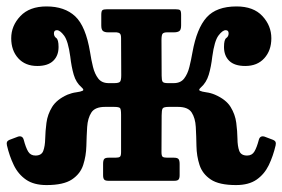

<svg xmlns="http://www.w3.org/2000/svg" viewBox="-21 -548 856 582"><path d="M814.5 -107.5Q807 -75 793.8 -47.5Q780.5 -20 756.8 -3.5Q733 13 694.5 13Q643 13 617.8 -4Q592.5 -21 583.8 -48Q575 -75 574.5 -105.5Q574 -136 572.5 -163Q571 -190 560 -207Q549 -224 518.5 -224H490.5Q475 -224 472 -219.2Q469 -214.5 469 -198L468.5 -87Q468.5 -75.5 472 -72.8Q475.5 -70 486 -70H506Q516.5 -70 520 -66Q523.5 -62 523.5 -51V-17Q523.5 -7.5 520.2 -3.8Q517 0 507.5 0H307.5Q298 0 294.8 -3.8Q291.5 -7.5 291.5 -17V-51Q291.5 -62 294.8 -66Q298 -70 308.5 -70H329Q339 -70 342.5 -72.8Q346 -75.5 346 -87V-200Q346 -216.5 343 -220.2Q340 -224 324.5 -224H297.5Q267 -224 256 -207Q245 -190 243.2 -163Q241.5 -136 240.8 -105.5Q240 -75 231.2 -48Q222.5 -21 197 -4Q171.5 13 120 13Q81.5 13 57.8 -3.5Q34 -20 20.8 -47.5Q7.5 -75 0 -107.5Q-1.5 -114 0.5 -118.2Q2.5 -122.5 11.5 -125.5L34 -134Q47.5 -137.5 51 -124Q57 -101 64.2 -88.8Q71.5 -76.5 86.5 -76.5Q105 -76.5 110.2 -90.8Q115.5 -105 116 -127.5Q116.5 -150 119.8 -175.5Q123 -201 137 -223.8Q151 -246.5 183.5 -261Q197 -266.5 210.2 -268.2Q223.5 -270 229.2 -272.8Q235 -275.5 226.5 -283Q209.5 -297.5 202.5 -321.5Q195.5 -345.5 192 -376.5Q185.5 -424 173.2 -440.2Q161 -456.5 151.5 -456.5Q142.5 -456.5 142.5 -447Q142.5 -437.5 149.5 -432.8Q156.5 -428 156.5 -405.5Q156.5 -379 140.2 -363.5Q124 -348 92 -348Q55.5 -348 34.2 -371.5Q13 -395 13 -432Q13 -470 40.8 -499.2Q68.5 -528.5 120 -528.5Q175 -528.5 207 -498.5Q239 -468.5 252 -390Q255.5 -367 260.8 -345.5Q266 -324 276.8 -310Q287.5 -296 308.5 -296H325Q340 -296 343.2 -300.8Q346.5 -305.5 346.5 -320L346 -432.5Q346 -443 342.5 -446.2Q339 -449.5 332 -450H306Q296.5 -450 291.2 -454Q286 -458 286 -471V-503Q286 -514.5 289.5 -517.2Q293 -520 304 -520H510Q521.5 -520 524.8 -517.2Q528 -514.5 528 -503V-471Q528 -457.5 522.5 -453.8Q517 -450 506.5 -450H486Q476 -450 472.2 -446.2Q468.5 -442.5 468.5 -426.5L469 -318.5Q469 -305 471.8 -300.5Q474.5 -296 488 -296H505.5Q526.5 -296 537.2 -310Q548 -324 553.2 -345.5Q558.5 -367 562.5 -390Q575.5 -462 605.2 -495.2Q635 -528.5 696 -528.5Q747.5 -528.5 774.5 -499.2Q801.5 -470 801.5 -432Q801.5 -395 780.2 -371.5Q759 -348 722.5 -348Q690 -348 674 -363.5Q658 -379 658 -405.5Q658 -428 665 -432.8Q672 -437.5 672 -447Q672 -456.5 663 -456.5Q653.5 -456.5 641.2 -440.2Q629 -424 622.5 -376.5Q619 -345.5 611.8 -321.5Q604.5 -297.5 588 -283Q579.5 -275.5 585.2 -272.8Q591 -270 604.2 -268.2Q617.5 -266.5 630.5 -261Q664 -246.5 678 -223.8Q692 -201 695.2 -175.5Q698.5 -150 698.8 -127.5Q699 -105 704.2 -90.8Q709.5 -76.5 728 -76.5Q743 -76.5 750.2 -88.8Q757.5 -101 763.5 -124Q767 -137.5 780.5 -134L803 -125.5Q812 -122.5 814 -118.2Q816 -114 814.5 -107.5Z"/></svg>

Font: Besley* Narrow Semi
Style: Regular
Weight: 600
Width: 4
Designer: Owen Earl
Foundry: indestructible type*
Version: Version 3.000; ttfautohint (v1.8.3)